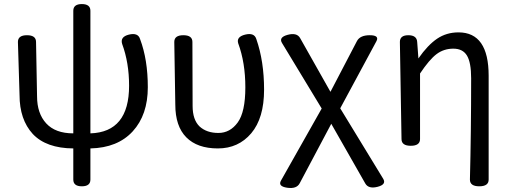

<svg xmlns="http://www.w3.org/2000/svg" viewBox="-20 -716 2504 943"><path d="M68 -510Q68 -543 112.5 -543Q157 -543 157 -510L162 -243Q162 -159 207 -110Q252 -61 340 -61V-663Q340 -696 382 -696Q424 -696 424 -663V-61Q614 -67 614 -295Q614 -408 580 -500Q569 -535 613 -546Q658 -557 668 -524Q706 -423 706 -287.5Q706 -152 632 -71Q558 10 424 13V166Q424 199 382 199Q340 199 340 166V13Q207 12 141 -58Q76 -129 76 -249Z M836 -510Q836 -543 880.5 -543Q925 -543 925 -510L926 -196Q926 -128 960 -95Q995 -63 1052.5 -63Q1110 -63 1147.5 -114.5Q1185 -166 1185 -287Q1185 -408 1150 -503Q1140 -535 1184 -546Q1229 -557 1239 -524Q1277 -415 1277 -275.5Q1277 -136 1214 -61.5Q1151 13 1050 13Q949 13 895 -41.5Q841 -96 841 -202Z M1452 184Q1437 213 1390 206Q1344 199 1360 171L1560 -183L1365 -505Q1348 -533 1393 -545Q1438 -557 1454 -529L1603 -265L1733 -514Q1748 -543 1796 -543Q1844 -543 1829 -514L1651 -184L1862 162Q1879 190 1834.5 201.5Q1790 213 1774 185L1607 -108Z M2288 166Q2294 -66 2294 -332Q2294 -409 2273.5 -443Q2253 -477 2206.5 -477Q2160 -477 2124.5 -450.5Q2089 -424 2043 -355V-33Q2043 0 1997.5 0Q1952 0 1952 -33L1944 -510Q1944 -543 1985.5 -543Q2027 -543 2029 -510L2035 -429Q2081 -495 2127 -526Q2173 -557 2232 -557Q2380 -557 2380 -344V166Q2380 199 2334 199Q2288 199 2288 166Z"/></svg>

Font: Raw Maruko Gothic CJK TC
Style: Regular
Weight: 400
Version: Version 1.001